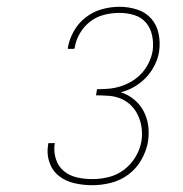

<svg xmlns="http://www.w3.org/2000/svg" viewBox="-20 -863 540 566"><path d="M252 -317Q225 -317 199 -323Q173 -329 153.5 -344.5Q134 -360 125.5 -385Q117 -410 122 -437Q122 -438 122 -439Q122 -440 123 -441H142Q142 -440 141.5 -439Q141 -438 141 -438Q138 -415 145 -393.5Q152 -372 168.5 -358.5Q185 -345 207 -340Q229 -335 252 -335Q276 -335 300.5 -341Q325 -347 345.5 -362.5Q366 -378 379.5 -400.5Q393 -423 397 -447Q400 -467 397.5 -486Q395 -505 387.5 -521.5Q380 -538 367.5 -551Q355 -564 338 -571.5Q321 -579 301.5 -580.5Q282 -582 263 -582L266 -600Q283 -600 300.5 -601.5Q318 -603 335.5 -608.5Q353 -614 369.5 -624Q386 -634 398.5 -648Q411 -662 419 -679Q427 -696 430 -713Q433 -736 428.5 -758Q424 -780 410.5 -796Q397 -812 376 -818.5Q355 -825 332 -825Q310 -825 287.5 -819.5Q265 -814 246 -799.5Q227 -785 215 -764Q203 -743 200 -721Q199 -721 199 -720.5Q199 -720 199 -719H180Q180 -720 180 -720.5Q180 -721 180 -722Q184 -747 197.5 -771Q211 -795 233 -812Q255 -829 281 -836Q307 -843 332 -843Q359 -843 384 -835Q409 -827 425.5 -808.5Q442 -790 447.5 -764Q453 -738 449 -711Q446 -691 436 -671Q426 -651 411 -635Q396 -619 376.5 -607.5Q357 -596 336 -591Q358 -584 375.5 -569.5Q393 -555 403.5 -535Q414 -515 417 -492Q420 -469 416 -444Q411 -417 396.5 -391.5Q382 -366 358.5 -348.5Q335 -331 307 -324Q279 -317 252 -317Z"/></svg>

Font: Iosevka SS04 Thin
Style: Italic
Weight: 100
Italic angle: -9°
Monospace: yes
Designer: Belleve Invis
Foundry: Belleve Invis
Version: Version 19.0.0; ttfautohint (v1.8.4)